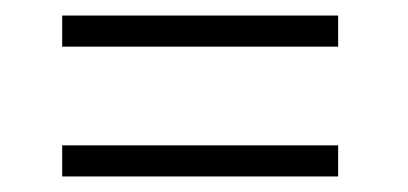

<svg xmlns="http://www.w3.org/2000/svg" viewBox="-20 -396 525 247"><path d="M415 -376V-336H60V-376ZM415 -209V-169H60V-209Z"/></svg>

Font: Gemunu Libre ExtraLight ExtraLight
Style: Regular
Weight: 250
Version: Version 1.100